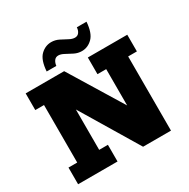

<svg xmlns="http://www.w3.org/2000/svg" viewBox="-169 -913 1050 1067"><g transform="rotate(-30 355.5 -379.5)"><path d="M32 0V-107H88V-476H32V-583H279L487 -243V-476H431V-583H684V-476H628V0H449L229 -366V-107H285V0ZM421 -630Q396 -630 373 -641.5Q350 -653 330 -664Q310 -675 294 -675Q277 -675 267.5 -662Q258 -649 256 -630H194Q199 -701 228.5 -730Q258 -759 297 -759Q322 -759 345 -747.5Q368 -736 388 -725Q408 -714 425 -714Q442 -714 451.5 -727Q461 -740 462 -759H524Q519 -689 489.5 -659.5Q460 -630 421 -630Z"/></g></svg>

Font: Rokkitt ExtraBold
Style: Regular
Weight: 800
Version: Version 3.103